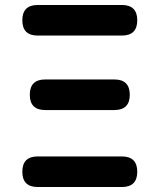

<svg xmlns="http://www.w3.org/2000/svg" viewBox="-20 -750 640 770"><path d="M130.8 0Q100.3 0 84.9 -15.4Q69.5 -30.8 69.5 -61.3Q69.5 -91.8 84.9 -107.2Q100.3 -122.6 130.8 -122.6H469.2Q499.7 -122.6 515.1 -107.2Q530.5 -91.8 530.5 -61.3Q530.5 -30.8 515.1 -15.4Q499.7 0 469.2 0ZM160.8 -308.7Q130.3 -308.7 114.9 -324.1Q99.5 -339.5 99.5 -370Q99.5 -400.5 114.9 -415.9Q130.3 -431.3 160.8 -431.3H439.2Q469.7 -431.3 485.1 -415.9Q500.5 -400.5 500.5 -370Q500.5 -339.5 485.1 -324.1Q469.7 -308.7 439.2 -308.7ZM130.8 -607.4Q100.3 -607.4 84.9 -622.8Q69.5 -638.2 69.5 -668.7Q69.5 -699.2 84.9 -714.6Q100.3 -730 130.8 -730H469.2Q499.7 -730 515.1 -714.6Q530.5 -699.2 530.5 -668.7Q530.5 -638.2 515.1 -622.8Q499.7 -607.4 469.2 -607.4Z"/></svg>

Font: Maple Mono
Style: Regular
Weight: 400
Monospace: yes
Designer: subframe7536
Version: Version 7.300